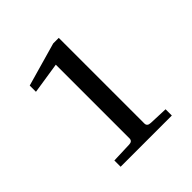

<svg xmlns="http://www.w3.org/2000/svg" viewBox="-124 -792 584 584"><g transform="rotate(-45 168.0 -500.0)"><path d="M289.1 -294.9H68.8V-321.8L134.8 -324.2Q148.9 -324.7 148.9 -336.9V-653.8L47.9 -638.2V-665L189 -705.1H212.9V-336.9Q212.9 -324.7 228 -324.2L289.1 -321.8Z"/></g></svg>

Font: Ezra SIL
Style: Regular
Weight: 400
Designer: Development by SIL's NRSI team. OpenType tables by Ralph Hancock ( hancock@dircon.co.uk )
Foundry: SIL International, Version 2.51: 2007
Version: Version 2.51, 2007